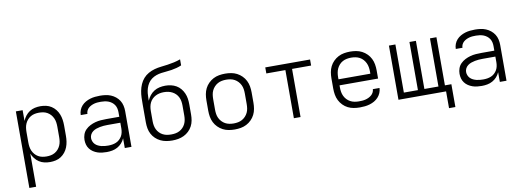

<svg xmlns="http://www.w3.org/2000/svg" viewBox="-69 -1168 4938 1815"><g transform="rotate(-10 2400.0 -260.0)"><path d="M91 215V-520H156V-417Q166 -442 183 -464Q200 -486 223 -501Q246 -516 273 -522Q300 -528 328 -528Q355 -528 382 -522Q409 -516 432 -501Q455 -486 472 -464.5Q489 -443 499 -417.5Q509 -392 513 -364.5Q517 -337 517 -310V-210Q517 -183 513 -155.5Q509 -128 499 -102.5Q489 -77 472 -55.5Q455 -34 432 -19Q409 -4 382 2Q355 8 328 8Q300 8 273 2Q246 -4 223 -19Q200 -34 183 -56Q166 -78 156 -103V215ZM304 -50Q325 -50 345.5 -54Q366 -58 384 -68.5Q402 -79 415.5 -94.5Q429 -110 437.5 -129Q446 -148 449 -168.5Q452 -189 452 -210V-310Q452 -331 449 -351.5Q446 -372 437.5 -391Q429 -410 415.5 -425.5Q402 -441 384 -451.5Q366 -462 345.5 -466Q325 -470 304 -470Q283 -470 262.5 -466Q242 -462 224 -451.5Q206 -441 192.5 -425.5Q179 -410 170.5 -391Q162 -372 159 -351.5Q156 -331 156 -310V-210Q156 -189 159 -168.5Q162 -148 170.5 -129Q179 -110 192.5 -94.5Q206 -79 224 -68.5Q242 -58 262.5 -54Q283 -50 304 -50Z M872 8Q849 8 826.5 5.5Q804 3 782.5 -4.5Q761 -12 742 -24.5Q723 -37 709 -55.5Q695 -74 689 -96Q683 -118 683 -141Q683 -168 692 -193.5Q701 -219 720 -238Q739 -257 763.5 -269.5Q788 -282 814 -289Q840 -296 867 -298Q894 -300 921 -300H1045V-344Q1045 -362 1041 -380Q1037 -398 1027 -413.5Q1017 -429 1002 -440.5Q987 -452 970 -458.5Q953 -465 935 -467.5Q917 -470 899 -470Q883 -470 867 -469Q851 -468 835.5 -464Q820 -460 805.5 -453Q791 -446 779 -435.5Q767 -425 760 -410Q753 -395 753 -379H689V-380Q689 -404 698 -427Q707 -450 723 -467.5Q739 -485 760 -497Q781 -509 804 -516Q827 -523 851 -525.5Q875 -528 899 -528Q925 -528 951.5 -524.5Q978 -521 1002.5 -511Q1027 -501 1048 -484Q1069 -467 1083 -445Q1097 -423 1103 -396.5Q1109 -370 1109 -344V0H1045V-93Q1034 -68 1016 -48Q998 -28 974.5 -15Q951 -2 924.5 3Q898 8 872 8ZM895 -50Q915 -50 934 -53Q953 -56 971 -63.5Q989 -71 1003.5 -84.5Q1018 -98 1027.5 -114.5Q1037 -131 1041 -150.5Q1045 -170 1045 -189V-243H921Q902 -243 884 -241.5Q866 -240 848 -236.5Q830 -233 812.5 -227Q795 -221 780 -210Q765 -199 756 -182.5Q747 -166 747 -147Q747 -131 753.5 -115Q760 -99 771.5 -87.5Q783 -76 798.5 -68.5Q814 -61 830 -57Q846 -53 862.5 -51.5Q879 -50 895 -50Z M1500 8Q1471 8 1442.5 3Q1414 -2 1388 -14.5Q1362 -27 1341 -47Q1320 -67 1306.5 -92.5Q1293 -118 1288 -146.5Q1283 -175 1283 -204V-377Q1283 -409 1284 -441.5Q1285 -474 1291 -505.5Q1297 -537 1310 -567Q1323 -597 1344 -621Q1365 -645 1393.5 -661Q1422 -677 1453 -685.5Q1484 -694 1516 -697.5Q1548 -701 1580 -705.5Q1612 -710 1643.5 -717Q1675 -724 1705 -735V-677Q1682 -667 1657.5 -660.5Q1633 -654 1608 -650Q1583 -646 1558 -644Q1533 -642 1508 -638.5Q1483 -635 1459 -626.5Q1435 -618 1414.5 -603Q1394 -588 1380 -566.5Q1366 -545 1358.5 -521Q1351 -497 1348.5 -472Q1346 -447 1346 -422V-401Q1357 -427 1374.5 -449.5Q1392 -472 1416 -487Q1440 -502 1467.5 -508Q1495 -514 1524 -514Q1551 -514 1578 -508Q1605 -502 1628.5 -488.5Q1652 -475 1669.5 -454Q1687 -433 1698 -408Q1709 -383 1713 -356Q1717 -329 1717 -301V-204Q1717 -175 1712 -146.5Q1707 -118 1693.5 -92.5Q1680 -67 1659 -47Q1638 -27 1612 -14.5Q1586 -2 1557.5 3Q1529 8 1500 8ZM1500 -50Q1521 -50 1541 -53.5Q1561 -57 1579.5 -66.5Q1598 -76 1612.5 -91Q1627 -106 1636 -124.5Q1645 -143 1648.5 -163.5Q1652 -184 1652 -204V-301Q1652 -322 1648.5 -342.5Q1645 -363 1636 -381.5Q1627 -400 1612.5 -414.5Q1598 -429 1579.5 -438.5Q1561 -448 1541 -452Q1521 -456 1500 -456Q1479 -456 1459 -452Q1439 -448 1420.5 -438.5Q1402 -429 1387.5 -414.5Q1373 -400 1364 -381.5Q1355 -363 1351.5 -342.5Q1348 -322 1348 -301V-204Q1348 -184 1351.5 -163.5Q1355 -143 1364 -124.5Q1373 -106 1387.5 -91Q1402 -76 1420.5 -66.5Q1439 -57 1459 -53.5Q1479 -50 1500 -50Z M2100 8Q2071 8 2042 3Q2013 -2 1987 -15.5Q1961 -29 1940 -50Q1919 -71 1906 -97Q1893 -123 1888 -152Q1883 -181 1883 -210V-310Q1883 -339 1888 -368Q1893 -397 1906 -423Q1919 -449 1940 -470Q1961 -491 1987 -504.5Q2013 -518 2042 -523Q2071 -528 2100 -528Q2129 -528 2158 -523Q2187 -518 2213 -504.5Q2239 -491 2260 -470Q2281 -449 2294 -423Q2307 -397 2312 -368Q2317 -339 2317 -310V-210Q2317 -181 2312 -152Q2307 -123 2294 -97Q2281 -71 2260 -50Q2239 -29 2213 -15.5Q2187 -2 2158 3Q2129 8 2100 8ZM2100 -50Q2121 -50 2142 -54Q2163 -58 2181 -68Q2199 -78 2213.5 -93.5Q2228 -109 2237 -128Q2246 -147 2249 -168Q2252 -189 2252 -210V-310Q2252 -331 2249 -352Q2246 -373 2237 -392Q2228 -411 2213.5 -426.5Q2199 -442 2181 -452Q2163 -462 2142 -466Q2121 -470 2100 -470Q2079 -470 2058 -466Q2037 -462 2019 -452Q2001 -442 1986.5 -426.5Q1972 -411 1963 -392Q1954 -373 1951 -352Q1948 -331 1948 -310V-210Q1948 -189 1951 -168Q1954 -147 1963 -128Q1972 -109 1986.5 -93.5Q2001 -78 2019 -68Q2037 -58 2058 -54Q2079 -50 2100 -50Z M2668 0V-462H2485V-520H2915V-462H2732V0Z M3301 8Q3271 8 3242 3Q3213 -2 3187 -15Q3161 -28 3140 -49.5Q3119 -71 3106 -97Q3093 -123 3088 -152Q3083 -181 3083 -210V-310Q3083 -339 3088 -368Q3093 -397 3106 -423Q3119 -449 3140 -470Q3161 -491 3187 -504.5Q3213 -518 3242 -523Q3271 -528 3300 -528Q3329 -528 3358 -523Q3387 -518 3413 -504.5Q3439 -491 3460 -470Q3481 -449 3494 -423Q3507 -397 3512 -368Q3517 -339 3517 -310V-231H3147V-210Q3147 -189 3150.5 -168Q3154 -147 3163 -128Q3172 -109 3186.5 -93.5Q3201 -78 3219.5 -68Q3238 -58 3259 -54Q3280 -50 3301 -50Q3317 -50 3333 -51Q3349 -52 3365 -56Q3381 -60 3395.5 -67Q3410 -74 3422.5 -84.5Q3435 -95 3442.5 -109.5Q3450 -124 3451 -141H3515Q3514 -116 3504.5 -93.5Q3495 -71 3478.5 -53Q3462 -35 3441 -23Q3420 -11 3396.5 -4Q3373 3 3349 5.5Q3325 8 3301 8ZM3147 -289H3453V-310Q3453 -331 3449.5 -352Q3446 -373 3437 -392Q3428 -411 3414 -426.5Q3400 -442 3381.5 -452Q3363 -462 3342 -466Q3321 -470 3300 -470Q3279 -470 3258 -466Q3237 -462 3218.5 -452Q3200 -442 3186 -426.5Q3172 -411 3163 -392Q3154 -373 3150.5 -352Q3147 -331 3147 -310Z M4190 161H4129V0H3672V-520H3734V-58H3869V-520H3931V-58H4066V-520H4128V-58H4190Z M4472 8Q4449 8 4426.5 5.5Q4404 3 4382.5 -4.5Q4361 -12 4342 -24.5Q4323 -37 4309 -55.5Q4295 -74 4289 -96Q4283 -118 4283 -141Q4283 -168 4292 -193.5Q4301 -219 4320 -238Q4339 -257 4363.5 -269.5Q4388 -282 4414 -289Q4440 -296 4467 -298Q4494 -300 4521 -300H4645V-344Q4645 -362 4641 -380Q4637 -398 4627 -413.5Q4617 -429 4602 -440.5Q4587 -452 4570 -458.5Q4553 -465 4535 -467.5Q4517 -470 4499 -470Q4483 -470 4467 -469Q4451 -468 4435.5 -464Q4420 -460 4405.5 -453Q4391 -446 4379 -435.5Q4367 -425 4360 -410Q4353 -395 4353 -379H4289V-380Q4289 -404 4298 -427Q4307 -450 4323 -467.5Q4339 -485 4360 -497Q4381 -509 4404 -516Q4427 -523 4451 -525.5Q4475 -528 4499 -528Q4525 -528 4551.5 -524.5Q4578 -521 4602.5 -511Q4627 -501 4648 -484Q4669 -467 4683 -445Q4697 -423 4703 -396.5Q4709 -370 4709 -344V0H4645V-93Q4634 -68 4616 -48Q4598 -28 4574.5 -15Q4551 -2 4524.5 3Q4498 8 4472 8ZM4495 -50Q4515 -50 4534 -53Q4553 -56 4571 -63.5Q4589 -71 4603.5 -84.5Q4618 -98 4627.5 -114.5Q4637 -131 4641 -150.5Q4645 -170 4645 -189V-243H4521Q4502 -243 4484 -241.5Q4466 -240 4448 -236.5Q4430 -233 4412.5 -227Q4395 -221 4380 -210Q4365 -199 4356 -182.5Q4347 -166 4347 -147Q4347 -131 4353.5 -115Q4360 -99 4371.5 -87.5Q4383 -76 4398.5 -68.5Q4414 -61 4430 -57Q4446 -53 4462.5 -51.5Q4479 -50 4495 -50Z"/></g></svg>

Font: Iosevka Light Extended
Style: Regular
Weight: 300
Width: 7
Monospace: yes
Designer: Belleve Invis
Foundry: Belleve Invis
Version: Version 32.5.0; ttfautohint (v1.8.4)